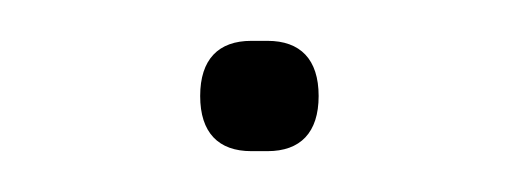

<svg xmlns="http://www.w3.org/2000/svg" viewBox="-20 -316 254 94"><path d="M78 -269C78 -251 87 -242 103 -242H111C127 -242 136 -251 136 -269C136 -287 127 -296 111 -296H103C87 -296 78 -287 78 -269Z"/></svg>

Font: IBM Plex Arabic Thin
Style: Regular
Weight: 100
Designer: Mike Abbink, Paul van der Laan, Pieter van Rosmalen, Wael Morcos, Khajak Apelian
Foundry: Bold Monday
Version: Version 1.0